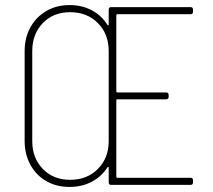

<svg xmlns="http://www.w3.org/2000/svg" viewBox="-20 -728 839 756"><path d="M730 -672H442Q438 -672 438 -668V-368Q438 -364 442 -364H634Q644 -364 644 -354V-347Q644 -337 634 -337H442Q438 -337 438 -333V-32Q438 -28 442 -28H730Q740 -28 740 -18V-10Q740 0 730 0H418Q408 0 408 -10V-68Q408 -71 406.5 -71Q405 -71 403 -69Q380 -33 341.5 -12.5Q303 8 254 8Q202 8 162 -15Q122 -38 99.5 -79.5Q77 -121 77 -173V-526Q77 -579 99.5 -620Q122 -661 162 -684.5Q202 -708 254 -708Q303 -708 341.5 -687.5Q380 -667 403 -630Q405 -628 406.5 -628Q408 -628 408 -631V-690Q408 -700 418 -700H730Q740 -700 740 -690V-682Q740 -672 730 -672ZM408 -172V-527Q408 -594 365.5 -637Q323 -680 256 -680Q190 -680 148.5 -637Q107 -594 107 -527V-172Q107 -106 148.5 -63Q190 -20 256 -20Q323 -20 365.5 -63Q408 -106 408 -172Z"/></svg>

Font: Barlow Semi Condensed Thin
Style: Regular
Weight: 250
Width: 4
Designer: Jeremy Tribby
Foundry: Tribby Type
Version: Version 1.408